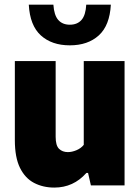

<svg xmlns="http://www.w3.org/2000/svg" viewBox="-20 -818 618 847"><path d="M219.5 9.5Q170 9.5 130.5 -11Q91 -31.5 68.2 -77.5Q45.5 -123.5 45.5 -200V-548.5H225.5V-214.5Q225.5 -176 240.5 -161.5Q255.5 -147 279.5 -147Q297 -147 317 -155.2Q337 -163.5 349.5 -179V-548.5H529.5V0H381L368.5 -55H361Q304 9.5 219.5 9.5ZM288 -618Q208.5 -618 160.2 -661.8Q112 -705.5 107 -797.5H215.5Q218.5 -751 237 -730Q255.5 -709 288 -709Q321 -709 339.5 -730Q358 -751 360.5 -797.5H469Q464 -705.5 415.8 -661.8Q367.5 -618 288 -618Z"/></svg>

Font: Encode Sans SemiCondensed SemiCondensed ExtraBold
Style: Regular
Weight: 800
Width: 4
Designer: Multiple Designers
Foundry: Impallari Type
Version: Version 3.000; ttfautohint (v1.8.3) -l 8 -r 50 -G 200 -x 14 